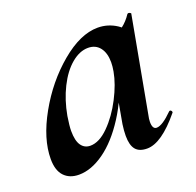

<svg xmlns="http://www.w3.org/2000/svg" viewBox="-84 -498 613 600"><g transform="rotate(-20 222.0 -198.0)"><path d="M16 -63Q16 -130 60.5 -209.5Q105 -289 170.5 -344Q236 -399 294 -399Q328 -399 357 -380Q386 -361 389 -324L329 -357Q346 -359 364.5 -373Q383 -387 396 -407Q398 -409 400 -409Q403 -409 406 -407Q409 -405 408 -404L350 -89Q347 -76 347 -66Q347 -42 361 -42Q380 -42 415 -77Q416 -78 418 -78Q421 -78 423 -74.5Q425 -71 423 -69Q359 9 311 9Q285 9 273 -5.5Q261 -20 261 -51Q261 -68 264 -89L289 -229L310 -246Q287 -167 249 -108Q211 -49 167.5 -18Q124 13 83 13Q52 13 34 -6Q16 -25 16 -63ZM294 -253Q297 -270 297 -283Q297 -314 283 -332Q269 -350 244 -350Q216 -350 188.5 -327Q161 -304 140.5 -263Q120 -222 111 -172Q106 -140 106 -124Q106 -91 117 -75.5Q128 -60 147 -60Q177 -60 208.5 -91.5Q240 -123 263.5 -168.5Q287 -214 294 -253Z"/></g></svg>

Font: Cormorant Garamond
Style: Bold Italic
Weight: 700
Italic angle: -10°
Designer: Christian Thalmann (Catharsis Fonts)
Foundry: Catharsis Fonts
Version: Version 4.000